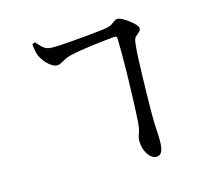

<svg xmlns="http://www.w3.org/2000/svg" viewBox="-114 -914 1229 1106"><g transform="rotate(-15 500.0 -361.0)"><path d="M647 -659Q647 -672 642.5 -676Q638 -680 627 -678Q605 -676 571 -672.5Q537 -669 498.5 -664Q460 -659 423 -653Q386 -647 357 -640Q341 -636 325 -627.5Q309 -619 296 -612Q283 -605 272 -605Q254 -605 234 -620Q214 -635 198.5 -655.5Q183 -676 177 -691Q172 -705 168.5 -725Q165 -745 164 -760L181 -767Q194 -753 205 -740.5Q216 -728 231 -720Q246 -712 266 -712Q284 -711 319 -713Q354 -715 397 -718.5Q440 -722 481.5 -726Q523 -730 555.5 -733.5Q588 -737 602 -740Q622 -744 634 -752Q646 -760 655.5 -767Q665 -774 676 -774Q686 -774 704.5 -764Q723 -754 741.5 -740Q760 -726 772.5 -712Q785 -698 785 -689Q785 -679 778 -671.5Q771 -664 759 -654Q749 -646 745 -637.5Q741 -629 739 -609Q735 -577 733 -530.5Q731 -484 729.5 -432.5Q728 -381 727 -332Q726 -283 725.5 -243.5Q725 -204 725 -182Q725 -140 727.5 -101Q730 -62 730 -29Q730 12 719.5 32Q709 52 685 52Q671 52 654.5 38Q638 24 626.5 -2.5Q615 -29 615 -63Q615 -82 623.5 -103Q632 -124 636 -166Q638 -194 640 -241.5Q642 -289 644 -347Q646 -405 647 -463.5Q648 -522 648 -573.5Q648 -625 647 -659Z"/></g></svg>

Font: Noto Serif JP ExtraLight SemiBold
Style: Regular
Weight: 600
Version: Version 2.003-H1;hotconv 1.1.1;makeotfexe 2.6.0